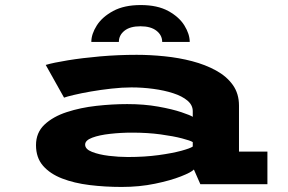

<svg xmlns="http://www.w3.org/2000/svg" viewBox="-20 -729 1140 760"><path d="M461.5 11Q395.5 11 334.5 3.5Q273.5 -4 225.8 -22.5Q178 -41 150.2 -73Q122.5 -105 122.5 -154.5Q122.5 -204 156.2 -235.8Q190 -267.5 244.2 -285.2Q298.5 -303 361.5 -310Q424.5 -317 483.5 -317Q550.5 -317 606.2 -307Q662 -297 698.2 -284.8Q734.5 -272.5 743 -266.5V-289Q743 -313 722 -330.8Q701 -348.5 665.5 -360Q630 -371.5 587 -377.2Q544 -383 500 -383Q463 -383 420.8 -378.2Q378.5 -373.5 339.8 -366.8Q301 -360 272.5 -353.2Q244 -346.5 233.5 -342.5L161 -472Q191.5 -481 248.2 -490.2Q305 -499.5 376.2 -505.8Q447.5 -512 521 -512Q574.5 -512 631.2 -506.2Q688 -500.5 740.5 -486.8Q793 -473 835 -450Q877 -427 901.5 -392.8Q926 -358.5 926 -311V-129H1038.5V0H773L747.5 -58Q737.5 -47 696.2 -30.8Q655 -14.5 593.5 -1.8Q532 11 461.5 11ZM486 -107.5Q553 -107.5 607.5 -115Q662 -122.5 697.8 -132.2Q733.5 -142 743 -149V-166.5Q734 -172.5 700.5 -181.2Q667 -190 615.8 -197Q564.5 -204 502.5 -204Q458.5 -204 415.8 -199.2Q373 -194.5 345 -184Q317 -173.5 317 -156.5Q317 -138.5 344.2 -127.8Q371.5 -117 410.8 -112.2Q450 -107.5 486 -107.5ZM537 -709Q603 -709 646 -685.5Q689 -662 710 -628Q731 -594 731 -563H622Q622 -589.5 599.5 -607.2Q577 -625 536 -625Q494.5 -625 472.5 -607.2Q450.5 -589.5 450.5 -563H341.5Q341.5 -594 363 -628Q384.5 -662 428 -685.5Q471.5 -709 537 -709Z"/></svg>

Font: Trispace Expanded
Style: Bold
Weight: 700
Width: 7
Designer: Tyler Finck
Foundry: Etcetera Type Company
Version: Version 1.210; ttfautohint (v1.8.3)